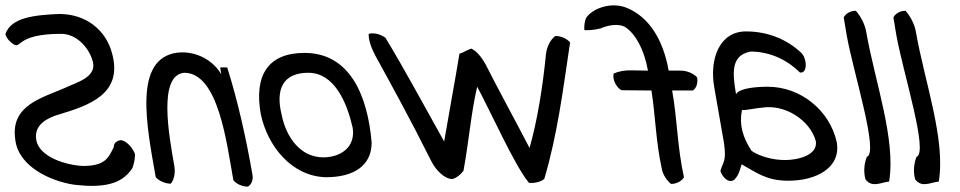

<svg xmlns="http://www.w3.org/2000/svg" viewBox="-57 -662 3576 715"><path d="M446 -86C445 -68 442 -51 436 -36C396 26 326 38 220 26C131 13 12 -42 0 -141C-20 -271 100 -297 188 -336C224 -354 303 -373 289 -431C276 -484 228 -536 171 -536C0 -536 24 -477 -8 -498C-23 -508 -33 -521 -37 -535C-16 -597 71 -606 163 -610C263 -610 338 -551 361 -461C400 -313 278 -270 160 -235C123 -224 68 -199 78 -141C89 -77 189 -47 251 -44C332 -44 346 -71 367 -115C366 -130 381 -140 395 -140C419 -135 442 -104 446 -86Z M883 -12C887 8 879 26 866 33C844 33 822 22 812 9C787 -131 756 -391 629 -391C530 -382 573 -154 592 -45C597 -18 591 8 579 22C557 22 535 11 523 -2C489 -194 438 -445 604 -466C678 -474 741 -432 767 -385L763 -411H789C828 -289 860 -145 883 -12Z M1327 -131C1327 -44 1259 -2 1157 -2C1030 -5 939 -117 914 -238C889 -379 939 -465 1077 -465C1245 -465 1312 -308 1327 -131ZM1256 -188C1235 -279 1189 -391 1091 -391C997 -391 968 -330 992 -234C1009 -149 1063 -76 1147 -76C1211 -76 1269 -114 1256 -188Z M2066 -504C2040 -330 2019 -161 1970 4C1960 14 1936 21 1913 19C1861 -42 1768 -251 1720 -339C1697 -241 1690 -141 1669 -26C1657 -10 1643 0 1628 5C1596 4 1564 -31 1548 -64C1469 -222 1401 -345 1339 -458C1323 -489 1315 -517 1316 -536C1339 -542 1363 -532 1378 -522C1449 -405 1521 -271 1597 -135C1614 -236 1637 -358 1654 -462C1672 -467 1679 -475 1698 -481C1717 -473 1736 -450 1752 -421C1793 -339 1867 -204 1915 -111C1944 -213 1964 -337 1976 -459C1979 -487 1992 -514 2011 -528C2034 -528 2055 -517 2066 -504Z M2539 -374C2543 -353 2536 -333 2523 -325H2446C2465 -222 2465 -114 2490 -2C2483 11 2464 23 2442 23C2427 11 2411 -11 2407 -36C2385 -137 2384 -230 2369 -325C2331 -325 2295 -326 2257 -326C2240 -336 2223 -363 2228 -388C2248 -397 2271 -401 2298 -400C2318 -400 2336 -399 2356 -399C2341 -482 2308 -536 2273 -560C2247 -577 2203 -567 2179 -556C2152 -549 2127 -549 2119 -550C2118 -566 2120 -581 2125 -594C2146 -629 2218 -658 2279 -632C2360 -598 2413 -514 2433 -399H2478C2502 -399 2526 -388 2539 -374Z M3059 -133C3076 -37 2982 11 2879 11C2797 11 2763 -18 2705 -50C2697 -27 2696 -13 2678 7C2651 27 2625 -18 2626 -27C2636 -60 2649 -61 2639 -130L2603 -336C2584 -442 2622 -545 2721 -545C2806 -545 2876 -513 2926 -466C2948 -447 2952 -387 2922 -392C2880 -434 2816 -470 2738 -470C2667 -456 2669 -397 2684 -311C2695 -334 2761 -339 2802 -339C2923 -339 3032 -253 3059 -133ZM2981 -137C2959 -215 2866 -275 2780 -261C2753 -259 2731 -252 2706 -252C2695 -198 2709 -150 2742 -100C2774 -79 2821 -66 2867 -66C2914 -66 2990 -84 2981 -137Z M3169 -542C3201 -359 3280 -142 3254 14C3221 18 3191 38 3166 6C3157 -27 3163 -57 3171 -78C3217 -92 3121 -391 3096 -531L3085 -597C3091 -610 3109 -622 3130 -622C3147 -603 3164 -573 3169 -542Z M3354 -542C3386 -359 3465 -142 3439 14C3406 18 3376 38 3351 6C3342 -27 3348 -57 3356 -78C3402 -92 3306 -391 3281 -531L3270 -597C3276 -610 3294 -622 3315 -622C3332 -603 3349 -573 3354 -542Z"/></svg>

Font: Snowfall
Style: RevObl
Weight: 400
Designer: Jasper
Foundry: Cannot Into Space Fonts
Version: Version 0.9